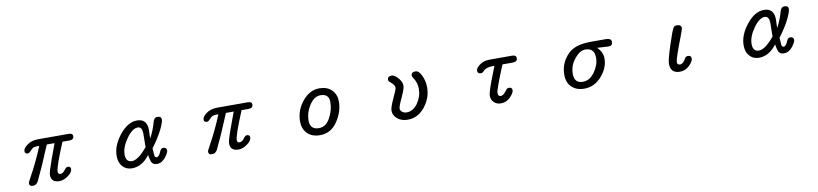

<svg xmlns="http://www.w3.org/2000/svg" viewBox="1 -1288 8998 2111"><g transform="rotate(-10 4500.0 -232.0)"><path d="M215.8 -10.7Q215.8 -25.4 241.2 -69.3Q329.1 -226.6 399.4 -399.4Q359.4 -399.4 339.8 -394.5Q321.3 -388.7 299.8 -364.3Q277.3 -338.9 262.7 -338.9Q228.5 -338.9 228.5 -369.1Q228.5 -400.4 275.4 -435.5Q321.3 -471.7 397.5 -472.7H740.2Q786.1 -472.7 786.1 -439.5Q786.1 -399.4 735.4 -399.4H658.2Q548.8 -136.7 548.8 -85Q548.8 -54.7 575.2 -54.7Q602.5 -54.7 627 -86.9Q649.4 -118.2 666 -118.2Q700.2 -118.2 700.2 -87.9Q700.2 -52.7 650.4 -15.6Q599.6 21.5 551.8 21.5Q459 21.5 459 -63.5Q459 -94.7 507.8 -229.5L570.3 -399.4H483.4L390.6 -180.7L327.1 -43.9Q303.7 21.5 255.9 21.5Q215.8 21.5 215.8 -10.7Z M1256.8 -24.4Q1217.8 -67.4 1217.8 -141.6Q1217.8 -255.9 1309.6 -372.1Q1402.3 -487.3 1504.9 -487.3Q1617.2 -487.3 1617.2 -361.3L1615.2 -306.6L1614.3 -266.6Q1659.2 -347.7 1682.6 -436.5Q1695.3 -487.3 1733.4 -487.3Q1777.3 -487.3 1777.3 -450.2Q1777.3 -420.9 1739.3 -341.8Q1699.2 -259.8 1621.1 -155.3L1627 -73.2Q1631.8 -51.8 1649.4 -51.8Q1675.8 -51.8 1697.3 -105.5Q1710.9 -140.6 1734.4 -140.6Q1775.4 -140.6 1775.4 -104.5Q1775.4 -80.1 1735.4 -29.3Q1695.3 21.5 1641.6 21.5Q1603.5 21.5 1586.9 -1Q1571.3 -21.5 1560.5 -92.8Q1475.6 21.5 1362.3 21.5Q1296.9 21.5 1256.8 -24.4ZM1547.9 -182.6 1549.8 -329.1Q1549.8 -410.2 1500 -410.2Q1439.5 -410.2 1373 -316.4Q1306.6 -222.7 1306.6 -141.6Q1306.6 -56.6 1375 -56.6Q1444.3 -56.6 1547.9 -182.6Z M2215.8 -10.7Q2215.8 -25.4 2241.2 -69.3Q2329.1 -226.6 2399.4 -399.4Q2359.4 -399.4 2339.8 -394.5Q2321.3 -388.7 2299.8 -364.3Q2277.3 -338.9 2262.7 -338.9Q2228.5 -338.9 2228.5 -369.1Q2228.5 -400.4 2275.4 -435.5Q2321.3 -471.7 2397.5 -472.7H2740.2Q2786.1 -472.7 2786.1 -439.5Q2786.1 -399.4 2735.4 -399.4H2658.2Q2548.8 -136.7 2548.8 -85Q2548.8 -54.7 2575.2 -54.7Q2602.5 -54.7 2627 -86.9Q2649.4 -118.2 2666 -118.2Q2700.2 -118.2 2700.2 -87.9Q2700.2 -52.7 2650.4 -15.6Q2599.6 21.5 2551.8 21.5Q2459 21.5 2459 -63.5Q2459 -94.7 2507.8 -229.5L2570.3 -399.4H2483.4L2390.6 -180.7L2327.1 -43.9Q2303.7 21.5 2255.9 21.5Q2215.8 21.5 2215.8 -10.7Z M3318.4 -32.2Q3269.5 -84 3269.5 -165Q3269.5 -287.1 3350.6 -387.7Q3432.6 -487.3 3541 -487.3Q3627 -487.3 3677.7 -437.5Q3728.5 -386.7 3728.5 -307.6Q3728.5 -195.3 3657.2 -87.9Q3584 21.5 3461.9 21.5Q3369.1 21.5 3318.4 -32.2ZM3587.9 -142.6Q3634.8 -227.5 3634.8 -317.4Q3634.8 -410.2 3541 -410.2Q3468.8 -410.2 3416 -328.1Q3363.3 -248 3363.3 -160.2Q3363.3 -56.6 3461.9 -56.6Q3541 -56.6 3587.9 -142.6Z M4324.2 -17.6Q4280.3 -55.7 4280.3 -107.4Q4280.3 -143.6 4324.2 -237.3Q4368.2 -330.1 4368.2 -349.6Q4368.2 -379.9 4325.2 -414.1Q4301.8 -431.6 4301.8 -448.2Q4301.8 -487.3 4349.6 -487.3Q4377.9 -487.3 4418 -444.3Q4458 -399.4 4458 -353.5Q4458 -323.2 4415 -229.5Q4372.1 -139.6 4372.1 -114.3Q4372.1 -92.8 4392.6 -76.2Q4414.1 -59.6 4442.4 -59.6Q4513.7 -59.6 4566.4 -131.8Q4618.2 -206.1 4618.2 -293Q4618.2 -360.4 4579.1 -418.9Q4566.4 -438.5 4566.4 -448.2Q4566.4 -487.3 4615.2 -487.3Q4652.3 -487.3 4681.6 -424.8Q4710.9 -362.3 4710.9 -291Q4710.9 -174.8 4633.8 -77.1Q4555.7 21.5 4439.5 21.5Q4369.1 21.5 4324.2 -17.6Z M5403.3 -6.8Q5373 -36.1 5373 -80.1Q5373 -114.3 5419.9 -240.2L5480.5 -396.5H5458Q5384.8 -395.5 5356.4 -361.3Q5338.9 -341.8 5321.3 -341.8Q5283.2 -341.8 5283.2 -376Q5283.2 -405.3 5327.1 -438.5Q5372.1 -472.7 5440.4 -472.7H5692.4Q5737.3 -472.7 5737.3 -436.5Q5737.3 -396.5 5681.6 -396.5H5570.3Q5461.9 -134.8 5461.9 -97.7Q5461.9 -57.6 5491.2 -57.6Q5522.5 -57.6 5556.6 -106.4Q5572.3 -130.9 5593.8 -130.9Q5630.9 -130.9 5630.9 -98.6Q5630.9 -69.3 5586.9 -23.4Q5543 22.5 5481.4 22.5Q5432.6 22.5 5403.3 -6.8Z M6271.5 -28.3Q6219.7 -78.1 6219.7 -166Q6219.7 -300.8 6319.3 -397.5Q6396.5 -471.7 6565.4 -472.7H6736.3Q6798.8 -472.7 6798.8 -431.6Q6798.8 -387.7 6752.9 -387.7L6626 -395.5Q6686.5 -339.8 6686.5 -265.6Q6686.5 -162.1 6606.4 -70.3Q6525.4 22.5 6411.1 22.5Q6324.2 22.5 6271.5 -28.3ZM6541 -131.8Q6596.7 -210 6596.7 -290Q6596.7 -399.4 6495.1 -399.4Q6432.6 -399.4 6374 -325.2Q6313.5 -252.9 6313.5 -159.2Q6313.5 -54.7 6409.2 -54.7Q6485.4 -54.7 6541 -131.8Z M7374 -85Q7374 -128.9 7424.8 -285.2Q7475.6 -443.4 7495.1 -470.7Q7508.8 -487.3 7531.2 -487.3Q7583 -487.3 7583 -446.3Q7583 -438.5 7543.9 -335Q7510.7 -250 7483.4 -169.9Q7461.9 -103.5 7461.9 -88.9Q7461.9 -56.6 7494.1 -56.6Q7529.3 -56.6 7559.6 -114.3Q7569.3 -133.8 7594.7 -133.8Q7630.9 -133.8 7630.9 -100.6Q7630.9 -66.4 7585 -22.5Q7540 21.5 7478.5 21.5Q7374 21.5 7374 -85Z M8256.8 -24.4Q8217.8 -67.4 8217.8 -141.6Q8217.8 -255.9 8309.6 -372.1Q8402.3 -487.3 8504.9 -487.3Q8617.2 -487.3 8617.2 -361.3L8615.2 -306.6L8614.3 -266.6Q8659.2 -347.7 8682.6 -436.5Q8695.3 -487.3 8733.4 -487.3Q8777.3 -487.3 8777.3 -450.2Q8777.3 -420.9 8739.3 -341.8Q8699.2 -259.8 8621.1 -155.3L8627 -73.2Q8631.8 -51.8 8649.4 -51.8Q8675.8 -51.8 8697.3 -105.5Q8710.9 -140.6 8734.4 -140.6Q8775.4 -140.6 8775.4 -104.5Q8775.4 -80.1 8735.4 -29.3Q8695.3 21.5 8641.6 21.5Q8603.5 21.5 8586.9 -1Q8571.3 -21.5 8560.5 -92.8Q8475.6 21.5 8362.3 21.5Q8296.9 21.5 8256.8 -24.4ZM8547.9 -182.6 8549.8 -329.1Q8549.8 -410.2 8500 -410.2Q8439.5 -410.2 8373 -316.4Q8306.6 -222.7 8306.6 -141.6Q8306.6 -56.6 8375 -56.6Q8444.3 -56.6 8547.9 -182.6Z"/></g></svg>

Font: jf-openhuninn-1.0
Style: Regular
Weight: 400
Designer: [Kosugi Maru]
      Designed by Motoya company      

      [Varela Round]
      Joe Prince(Latin component); Avraham Co
Foundry: justfont CO.,LTD.
Version: 1.0